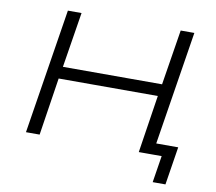

<svg xmlns="http://www.w3.org/2000/svg" viewBox="-90 -810 1199 1066"><g transform="rotate(10 510.0 -277.0)"><path d="M837 151 861 0H734L743 -64H943L909 151ZM96 0 208 -705H285L235 -393H794L844 -705H921L809 0H732L782 -325H223L173 0Z"/></g></svg>

Font: Nunito Sans 7pt Expanded Light
Style: Italic
Weight: 300
Width: 7
Italic angle: -9°
Designer: Vernon Adams
Foundry: Vernon Adams
Version: Version 3.101;gftools[0.9.27]